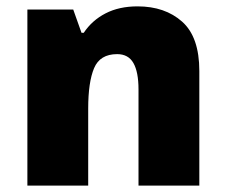

<svg xmlns="http://www.w3.org/2000/svg" viewBox="-20 -583 710 603"><path d="M412 -563Q498 -563 552 -515Q606 -467 606 -360V0H415V-302Q415 -357 399 -385Q383 -413 348 -413Q294 -413 275.5 -369Q257 -325 257 -242V0H66V-553H210L236 -480H243Q269 -519 311.5 -541Q354 -563 412 -563Z"/></svg>

Font: Noto Sans Lao Black
Style: Regular
Weight: 900
Designer: Monotype Design Team
Foundry: Monotype Imaging Inc.
Version: Version 2.003; ttfautohint (v1.8.4.7-5d5b)